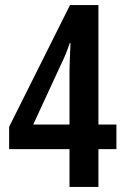

<svg xmlns="http://www.w3.org/2000/svg" viewBox="-20 -737 494 757"><path d="M254 0V-149H16V-237L256 -717H368V-246H439V-149H368V0ZM111 -246H254V-454Q254 -471 255 -497Q256 -523 257 -544Q258 -565 258 -567H255Q247 -543 238.5 -522.5Q230 -502 221 -484Z"/></svg>

Font: Noto Sans Malayalam ExtraCondensed SemiBold
Style: Regular
Weight: 600
Width: 2
Designer: Jelle Bosma - Monotype Design Team
Foundry: Monotype Imaging Inc.
Version: Version 2.104; ttfautohint (v1.8.4.7-5d5b)